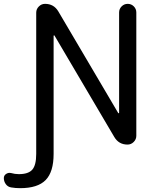

<svg xmlns="http://www.w3.org/2000/svg" viewBox="-105 -775 811 1002"><path d="M606.4 -710V-66.4Q606.4 -47.9 592.8 -34.2Q579.1 -20.5 560.5 -20.5Q514.6 -20.5 491.2 -60.5L179.7 -588.9Q178.7 -590.8 176.8 -590.3Q174.8 -589.8 174.8 -587.9V28.3Q174.8 122.1 133.3 164.6Q91.8 207 0 207Q-24.4 207 -46.9 203.1Q-64.5 200.2 -74.7 186Q-85 171.9 -85 154.3Q-85 140.6 -73.2 132.8Q-61.5 125 -47.9 127.9Q-27.3 133.8 -6.8 133.8Q43 133.8 63.5 110.4Q84 86.9 84 28.3V-709Q84 -727.5 97.7 -741.2Q111.3 -754.9 129.9 -754.9Q175.8 -754.9 199.2 -715.8L511.7 -185.5Q512.7 -183.6 514.6 -184.1Q516.6 -184.6 516.6 -186.5V-710Q516.6 -728.5 529.8 -741.7Q543 -754.9 561.5 -754.9Q580.1 -754.9 593.3 -741.7Q606.4 -728.5 606.4 -710Z"/></svg>

Font: Gen Jyuu GothicX Regular
Style: Regular
Weight: 400
Designer: [Source Han Sans]
Ryoko NISHIZUKA  (kana & ideographs); Paul D. Hunt (Latin, Greek & Cyrillic); Wenlong ZHANG  (bopomofo
Version: Version 1.002.20150607